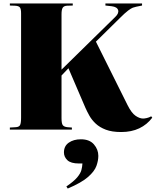

<svg xmlns="http://www.w3.org/2000/svg" viewBox="-20 -750 901 1111"><path d="M681 14Q628 14 592.5 0.5Q557 -13 534 -34.5Q511 -56 497 -81Q483 -106 473 -129L376 -355L336 -313V-66Q336 -35 343.5 -25.5Q351 -16 370 -14L396 -12V0H37V-12L71 -14Q90 -15 96 -26Q102 -37 102 -70V-673Q102 -697 95.5 -706.5Q89 -716 66 -717L37 -718V-730H401V-718L368 -717Q350 -716 343 -705.5Q336 -695 336 -667V-347L647 -652Q669 -673 663.5 -691.5Q658 -710 626 -714L590 -718V-730H802V-718L768 -711Q758 -709 748.5 -705.5Q739 -702 721.5 -689Q704 -676 671 -643L535 -509L718 -142Q741 -96 764.5 -80Q788 -64 808 -64Q816 -64 829.5 -67Q843 -70 855 -77L861 -69Q831 -29 786 -7.5Q741 14 681 14ZM372 341 364 329Q408 299 427 276Q446 253 451 234Q456 215 457 196H437Q390 196 370 177Q350 158 350 132Q350 95 378 75.5Q406 56 448 56Q498 56 523.5 85.5Q549 115 549 152Q549 179 538 210Q527 241 489.5 274Q452 307 372 341Z"/></svg>

Font: Literata 72pt Black
Style: Regular
Weight: 900
Designer: Latin by Veronika Burian and Jose Scaglione. Greek by Irene Vlachou. Cyrillic by Vera Evstafieva.
Foundry: TypeTogether
Version: Version 3.002